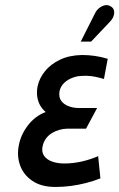

<svg xmlns="http://www.w3.org/2000/svg" viewBox="-20 -730 473 761"><path d="M392 -417 407 -497Q380 -505 355 -508.5Q330 -512 305 -512Q254 -511 217 -493Q180 -475 158 -447.5Q136 -420 129 -388Q125 -367 127.5 -348Q130 -329 138.5 -313.5Q147 -298 161 -286Q119 -270 91 -233.5Q63 -197 55 -156Q46 -113 59.5 -75Q73 -37 108.5 -13Q144 11 199 11Q231 11 261 7Q291 3 320.5 -4.5Q350 -12 378 -23L369 -111Q355 -105 338.5 -99.5Q322 -94 304.5 -90Q287 -86 269.5 -84Q252 -82 235 -82Q207 -82 185.5 -90Q164 -98 154 -113.5Q144 -129 149 -151Q153 -169 163 -182Q173 -195 186.5 -203Q200 -211 216 -215.5Q232 -220 247 -220H321L365 -302H290Q271 -302 252 -309Q233 -316 222.5 -330.5Q212 -345 216 -369Q220 -386 231 -398Q242 -410 257.5 -417.5Q273 -425 290 -428Q308 -430 325 -429.5Q342 -429 358.5 -425.5Q375 -422 392 -417ZM414 -642Q425 -653 429.5 -664.5Q434 -676 432 -687Q430 -698 420 -704Q408 -712 395.5 -709Q383 -706 373 -698Q363 -690 357 -678L300 -565H341Z"/></svg>

Font: Advent Pro SemiBold
Style: Italic
Weight: 600
Italic angle: -12°
Version: Version 3.000